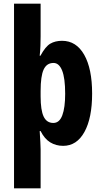

<svg xmlns="http://www.w3.org/2000/svg" viewBox="-20 -780 551 1040"><path d="M479 -273Q479 -141 437.5 -65.5Q396 10 322 10Q283 10 252 -9Q221 -28 200 -70H195Q197 -35 198.5 -11.5Q200 12 200 28V240H56V-760H200V-583Q200 -559 199 -532Q198 -505 195 -478H199Q226 -528 252.5 -543.5Q279 -559 316 -559Q393 -559 436 -483.5Q479 -408 479 -273ZM333 -272Q333 -357 316.5 -398Q300 -439 270 -439Q233 -439 216.5 -403.5Q200 -368 200 -287V-258Q200 -183 216.5 -148.5Q233 -114 269 -114Q302 -114 317.5 -155.5Q333 -197 333 -272Z"/></svg>

Font: Noto Sans Sinhala ExtraCondensed ExtraBold
Style: Regular
Weight: 800
Width: 2
Designer: Jelle Bosma - Monotype Design Team
Foundry: Monotype Imaging Inc.
Version: Version 2.006; ttfautohint (v1.8.4.7-5d5b)